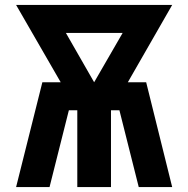

<svg xmlns="http://www.w3.org/2000/svg" viewBox="-20 -755 760 775"><path d="M45 0H180L258 -310H292V0H428V-310H462L540 0H675L570 -423H496L675 -735H45L225 -423H151ZM360 -423 246 -622H475Z"/></svg>

Font: Iosevka Sparkle Extrabold
Style: Regular
Weight: 800
Designer: Belleve Invis
Foundry: Belleve Invis
Version: Version 4.5.0; ttfautohint (v1.8.3)